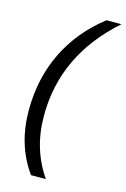

<svg xmlns="http://www.w3.org/2000/svg" viewBox="-138 -788 693 1057"><g transform="rotate(15 208.5 -259.0)"><path d="M417.5 -724.6Q135.3 -476.1 135.3 -127.9Q135.3 62 236.3 207H151.4Q46.9 62.5 46.9 -135.7Q46.9 -317.4 120.1 -467.3Q193.4 -617.2 332.5 -724.6Z"/></g></svg>

Font: Liberation Sans
Style: Italic
Weight: 400
Italic angle: -12°
Designer: Steve Matteson
Foundry: Ascender Corporation
Version: Version 2.1.5